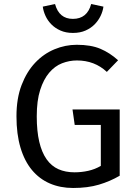

<svg xmlns="http://www.w3.org/2000/svg" viewBox="-20 -924 678 956"><path d="M344 12Q280 12 228 -10.5Q176 -33 139 -77.5Q102 -122 82 -189Q62 -256 62 -345Q62 -434 87.5 -500.5Q113 -567 155 -611.5Q197 -656 251 -678.5Q305 -701 362 -701Q433 -701 480 -681Q527 -661 568 -624L512 -566Q451 -623 363 -623Q325 -623 289 -609Q253 -595 225 -562Q197 -529 180 -476Q163 -423 163 -345Q163 -271 175.5 -218Q188 -165 212 -131Q236 -97 271 -81.5Q306 -66 351 -66Q386 -66 419.5 -73.5Q453 -81 482 -98V-302H352L341 -379H576V-49Q528 -21 472.5 -4.5Q417 12 344 12ZM343 -760Q308 -760 281 -772Q254 -784 235.5 -803Q217 -822 206.5 -845Q196 -868 193 -891L254 -904Q274 -830 343 -830Q414 -830 434 -904L495 -891Q492 -868 481 -845Q470 -822 451.5 -803Q433 -784 406 -772Q379 -760 343 -760Z"/></svg>

Font: Feura Sans
Style: Regular
Weight: 400
Designer: Carrois Corporate & Edenspiekermann
Foundry: Carrois Corporate GbR & Edenspiekermann AG
Version: Version 1.001